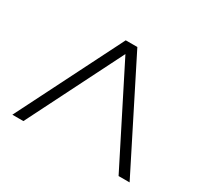

<svg xmlns="http://www.w3.org/2000/svg" viewBox="-119 -912 924 875"><g transform="rotate(30 342.5 -474.0)"><path d="M593 -198 342 -695 92 -198H34L312 -750H373L651 -198Z"/></g></svg>

Font: Oakes Grotesk Light
Style: Italic
Weight: 300
Italic angle: -8°
Designer: Samuel Oakes
Foundry: Samuel Oakes
Version: Version 1.000;PS 001.000;hotconv 1.0.88;makeotf.lib2.5.64775